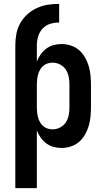

<svg xmlns="http://www.w3.org/2000/svg" viewBox="-20 -755 540 990"><path d="M59 215V-522Q59 -551 64.5 -580.5Q70 -610 84.5 -635.5Q99 -661 121 -681Q143 -701 170 -713.5Q197 -726 226 -730.5Q255 -735 285 -735V-639Q261 -639 238.5 -632Q216 -625 200 -608Q184 -591 177 -568Q170 -545 170 -522V-438Q178 -458 190 -475Q202 -492 219 -504.5Q236 -517 256 -522.5Q276 -528 297 -528Q321 -528 344.5 -520.5Q368 -513 386.5 -497.5Q405 -482 417.5 -460.5Q430 -439 437 -416Q444 -393 446.5 -368.5Q449 -344 449 -320V-200Q449 -176 446.5 -151.5Q444 -127 437 -104Q430 -81 417.5 -59.5Q405 -38 386.5 -22.5Q368 -7 344.5 0.5Q321 8 297 8Q276 8 256 2.5Q236 -3 219 -15.5Q202 -28 190 -45Q178 -62 170 -82V215ZM251 -88Q271 -88 289.5 -97.5Q308 -107 319 -123.5Q330 -140 334 -160Q338 -180 338 -200V-320Q338 -340 334 -360Q330 -380 319 -396.5Q308 -413 289.5 -422.5Q271 -432 251 -432Q238 -432 225.5 -428Q213 -424 203 -415.5Q193 -407 186.5 -395.5Q180 -384 176.5 -371.5Q173 -359 171.5 -346Q170 -333 170 -320V-200Q170 -187 171.5 -174Q173 -161 176.5 -148.5Q180 -136 186.5 -124.5Q193 -113 203 -104.5Q213 -96 225.5 -92Q238 -88 251 -88Z"/></svg>

Font: Iosevka SS08 Regular
Style: Bold
Weight: 700
Monospace: yes
Designer: Belleve Invis
Foundry: Belleve Invis
Version: Version 16.3.4; ttfautohint (v1.8.4)